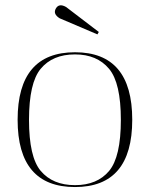

<svg xmlns="http://www.w3.org/2000/svg" viewBox="-20 -717 584 740"><path d="M269 -507.3Q182.6 -507.3 136.7 -451.7Q91.8 -397.5 91.8 -254.9Q91.8 -112.3 136.7 -58.6Q183.1 -3.4 269 -3.4Q354.5 -3.4 400.4 -58.1Q445.8 -112.3 445.8 -254.9Q445.8 -397.5 400.4 -451.7Q354 -507.3 269 -507.3ZM269 -515.6Q489.7 -515.6 489.7 -255.4Q489.7 3.9 269 3.9Q47.9 3.9 47.9 -255.4Q47.9 -515.6 269 -515.6ZM234.9 -689.9 360.8 -593.8 355.5 -584.5 210 -646.5Q183.1 -663.1 195.3 -684.3Q207.5 -705.6 234.9 -689.9Z"/></svg>

Font: Tartlers End
Style: Regular
Weight: 200
Designer: Peter Wiegel
Foundry: Peter Wiegel
Version: Version 1.000 2013 initial release